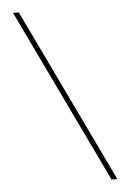

<svg xmlns="http://www.w3.org/2000/svg" viewBox="-58 -903 642 946"><g transform="rotate(-5 263.0 -430.0)"><path d="M455 0H483.5L71.5 -860H43Z"/></g></svg>

Font: Spartan ExtraLight
Style: Regular
Weight: 200
Designer: Matt Bailey, Mirko Velimirovic
Foundry: Matt Bailey
Version: Version 1.003; ttfautohint (v1.8.3)